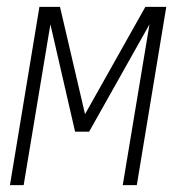

<svg xmlns="http://www.w3.org/2000/svg" viewBox="-20 -540 540 560"><path d="M9 0 95 -520H155L228 -207L404 -520H465L379 0H338L416 -469L240 -156H199L127 -469L49 0Z"/></svg>

Font: Iosevka SS04 XLt Obl
Style: Regular
Weight: 200
Italic angle: -9°
Monospace: yes
Designer: Belleve Invis
Foundry: Belleve Invis
Version: Version 19.0.0; ttfautohint (v1.8.4)